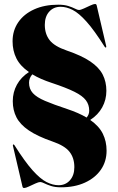

<svg xmlns="http://www.w3.org/2000/svg" viewBox="-20 -734 592 962"><path d="M181.5 178Q173.5 178 157 185.5Q140.5 193 124.5 200.5Q108.5 208 101 208Q94 208 92.5 200.5L45 -2.5Q43.5 -7.5 46 -10Q48.5 -11.5 52.5 -6.5Q104.5 76 143.2 119.2Q182 162.5 213.2 178.2Q244.5 194 273.5 194Q308.5 194 330.5 169.2Q352.5 144.5 352.5 103.5Q352.5 57.5 328.5 26.8Q304.5 -4 243 -25Q168 -51 124.5 -80.5Q81 -110 62.5 -146Q44 -182 44 -227Q44 -272 64.8 -309.8Q85.5 -347.5 125 -373Q81 -403.5 62 -441.8Q43 -480 43 -527Q43 -581 71.5 -622.5Q100 -664 151.5 -687.2Q203 -710.5 271.5 -710.5Q301.5 -710.5 322 -704Q342.5 -697.5 355.5 -690.8Q368.5 -684 375.5 -684Q384 -684 400.2 -691.5Q416.5 -699 432.8 -706.5Q449 -714 456 -714Q463 -714 464.5 -706.5L512 -503.5Q513.5 -498.5 511 -496Q508.5 -494.5 504.5 -499.5Q452.5 -582 413.8 -625.2Q375 -668.5 344 -684.2Q313 -700 283.5 -700Q248.5 -700 226.5 -675.5Q204.5 -651 204.5 -609.5Q204.5 -564 228.5 -533Q252.5 -502 314 -481Q389 -455.5 432.5 -426Q476 -396.5 494.5 -360.5Q513 -324.5 513 -279Q513 -234 492.2 -196.2Q471.5 -158.5 432 -133Q476 -102.5 495 -64.2Q514 -26 514 21Q514 75 485.5 116.2Q457 157.5 405.5 181Q354 204.5 285.5 204.5Q256 204.5 235.5 197.8Q215 191 202 184.5Q189 178 181.5 178ZM317.5 -187.5Q374.5 -168.5 414 -145Q427 -160 427 -179.5Q427 -209.5 410.2 -231.8Q393.5 -254 352.8 -274.2Q312 -294.5 239.5 -318.5Q181.5 -337.5 142 -361.5Q125.5 -343 125.5 -319.5Q125.5 -288.5 144.5 -267.5Q163.5 -246.5 205.8 -228.5Q248 -210.5 317.5 -187.5Z"/></svg>

Font: Fraunces 144pt S000 Black
Style: Regular
Weight: 900
Version: Version 1.000; ttfautohint (v1.8.3)